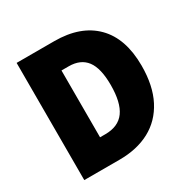

<svg xmlns="http://www.w3.org/2000/svg" viewBox="-160 -863 1001 1013"><g transform="rotate(-30 340.0 -357.0)"><path d="M634 -372Q634 -250 591 -167Q548 -84 470 -42Q392 0 284 0H70V-714H299Q459 -714 546.5 -626Q634 -538 634 -372ZM442 -365Q442 -467 406.5 -514Q371 -561 299 -561H255V-154H287Q367 -154 404.5 -206Q442 -258 442 -365Z"/></g></svg>

Font: Noto Sans Gurmukhi SemiCondensed Black
Style: Regular
Weight: 900
Width: 4
Designer: Jelle Bosma - Monotype Design Team
Foundry: Monotype Imaging Inc.
Version: Version 2.004; ttfautohint (v1.8.4.7-5d5b)